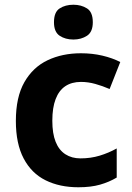

<svg xmlns="http://www.w3.org/2000/svg" viewBox="-20 -781 556 811"><path d="M311 10Q232 10 172.5 -19.5Q113 -49 80 -111.5Q47 -174 47 -270Q47 -371 83 -434Q119 -497 181 -526.5Q243 -556 322 -556Q370 -556 412.5 -546Q455 -536 488 -519L443 -405Q413 -418 382.5 -426.5Q352 -435 322 -435Q283 -435 256 -417Q229 -399 215 -362.5Q201 -326 201 -271Q201 -217 215 -182Q229 -147 256 -129.5Q283 -112 320 -112Q363 -112 401 -123.5Q439 -135 473 -154V-31Q441 -12 402.5 -1Q364 10 311 10ZM290 -761Q323 -761 347.5 -745.5Q372 -730 372 -687Q372 -646 347.5 -630Q323 -614 290 -614Q256 -614 232 -630Q208 -646 208 -687Q208 -730 232 -745.5Q256 -761 290 -761Z"/></svg>

Font: Noto Sans Cherokee
Style: Regular
Weight: 400
Designer: Monotype Design Team
Foundry: Monotype Imaging Inc.
Version: Version 2.001